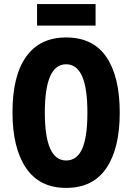

<svg xmlns="http://www.w3.org/2000/svg" viewBox="-20 -908 646 938"><path d="M565 -358Q565 -183 499.5 -86.5Q434 10 303 10Q173 10 107 -87.5Q41 -185 41 -359Q41 -538 108 -631.5Q175 -725 303 -725Q435 -725 500 -629Q565 -533 565 -358ZM199 -358Q199 -124 303 -124Q356 -124 381.5 -181Q407 -238 407 -358Q407 -478 381 -536Q355 -594 303 -594Q199 -594 199 -358ZM447 -888V-783H161V-888Z"/></svg>

Font: Noto Sans Arabic ExtCond ExtBd
Style: Regular
Weight: 800
Width: 2
Designer: Monotype Design Team, Nadine Chahine, Nizar Qandah and Khaled Hosny
Foundry: Monotype Imaging Inc.
Version: Version 2.012; ttfautohint (v1.8.4.7-5d5b)